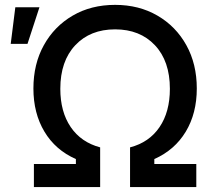

<svg xmlns="http://www.w3.org/2000/svg" viewBox="-20 -757 856 777"><path d="M117.2 0V-93.3H287.1V-113.3Q204.1 -149.9 159.7 -224.4Q115.2 -298.8 115.2 -398.9Q115.2 -498 157.5 -574.2Q199.7 -650.4 274.2 -693.8Q348.6 -737.3 445.8 -737.3Q542.5 -737.3 617.2 -693.8Q691.9 -650.4 734.1 -574.2Q776.4 -498 776.4 -398.9Q776.4 -298.3 731.7 -224.1Q687 -149.9 604.5 -113.3V-93.3H774.4V0H506.3V-160.6Q583.5 -180.7 625.5 -242.4Q667.5 -304.2 667.5 -397.5Q667.5 -509.8 606.9 -574Q546.4 -638.2 445.8 -638.2Q345.2 -638.2 284.7 -574Q224.1 -509.8 224.1 -397.5Q224.1 -304.7 266.1 -242.9Q308.1 -181.2 385.3 -160.6V0ZM23.4 -579.6 42 -727.5H139.6L91.3 -579.6Z"/></svg>

Font: Inter Display Medium
Style: Regular
Weight: 500
Designer: Rasmus Andersson
Foundry: rsms
Version: Version 4.001;git-9221beed3